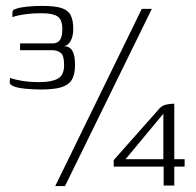

<svg xmlns="http://www.w3.org/2000/svg" viewBox="-20 -556 664 650"><path d="M119 -253Q95 -253 67.5 -255.5Q40 -258 26 -264Q20 -266 16 -270Q12 -274 13 -281L14 -292Q32 -286 56.5 -282Q81 -278 114 -278Q154 -278 175.5 -289.5Q197 -301 197 -336Q197 -369 185 -377.5Q173 -386 158 -386H48V-409H158Q174 -409 182.5 -420Q191 -431 191 -457Q191 -490 174.5 -500.5Q158 -511 126 -511Q122 -511 118 -511Q114 -511 110 -511Q94 -511 76 -509Q58 -507 43.5 -504Q29 -501 22 -498V-511Q22 -518 25 -521.5Q28 -525 37 -527Q48 -531 71 -533.5Q94 -536 124 -536Q167 -536 189 -528.5Q211 -521 219.5 -504Q228 -487 228 -458Q228 -434 219.5 -418Q211 -402 197 -400Q216 -399 225 -384Q234 -369 234 -335Q234 -303 222.5 -285Q211 -267 185.5 -260Q160 -253 119 -253ZM494 -526 200 74H167L460 -526ZM534 72V8H365V-14L520 -189Q529 -199 543 -202Q557 -205 570 -205Q570 -204 570 -196.5Q570 -189 570 -184V-17H605V8H570V72ZM405 -17H533V-171Z"/></svg>

Font: Genos Light
Style: Regular
Weight: 300
Designer: Robert E. Leuschke
Foundry: Robert E. Leuschke
Version: Version 1.010